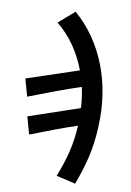

<svg xmlns="http://www.w3.org/2000/svg" viewBox="-97 -757 689 1013"><g transform="rotate(10 247.5 -251.0)"><path d="M379 196C415 98 444 4 448 -129C458 -351 382 -562 224 -698L140 -625C214 -565 267 -486 300 -397L24 -305L50 -212C150 -251 235 -283 325 -313C333 -277 338 -240 340 -202L69 -110L95 -17C184 -52 260 -81 341 -108C335 -3 314 74 276 172Z"/></g></svg>

Font: Source Sans Pro Semibold
Style: Italic
Weight: 600
Italic angle: -11°
Designer: Paul D. Hunt
Foundry: Adobe Systems Incorporated
Version: Version 3.006;hotconv 1.0.111;makeotfexe 2.5.65597